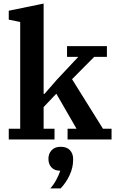

<svg xmlns="http://www.w3.org/2000/svg" viewBox="-20 -780 650 1074"><path d="M29 -60H93V-657L29 -670V-720L224 -760V-255H229L297 -333L418 -462H355V-522H578V-462H507L383 -337L556 -60H604V0H358V-60H408L295 -256L224 -181V-60H285V0H29ZM261 274Q280 254 295.5 224.5Q311 195 317 175Q285 175 268 156.5Q251 138 251 110V107Q251 80 268.5 60.5Q286 41 320 41Q354 41 371.5 60.5Q389 80 389 108V116Q389 158 369 200.5Q349 243 319 274H261Z"/></svg>

Font: IBM Plex Serif SmBld
Style: Regular
Weight: 600
Designer: Mike Abbink, Paul van der Laan, Pieter van Rosmalen
Foundry: Bold Monday
Version: Version 3.001